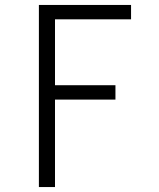

<svg xmlns="http://www.w3.org/2000/svg" viewBox="-20 -755 640 775"><path d="M137 0V-735H509V-677H202V-411H446V-353H202V0Z"/></svg>

Font: Iosevka Aile Light
Style: Regular
Weight: 300
Designer: Belleve Invis
Foundry: Belleve Invis
Version: Version 27.3.5; ttfautohint (v1.8.4)